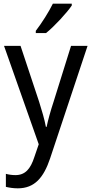

<svg xmlns="http://www.w3.org/2000/svg" viewBox="-20 -786 499 1046"><path d="M371 -756V-766H268C246 -721 208 -661 175 -618V-606H231C276 -642 346 -718 371 -756ZM2 -536 191 0 167 70C146 135 117 168 64 168C45 168 26 165 12 161V232C29 236 51 240 77 240C169 240 218 181 253 77L457 -536H367L272 -232C255 -181 241 -129 234 -95H230C222 -138 208 -184 193 -232L92 -536Z"/></svg>

Font: Noto Sans Arabic UI SmCn
Style: Regular
Weight: 400
Width: 4
Designer: Monotype Design Team, Nadine Chahine and Nizar Qandah
Foundry: Monotype Imaging Inc.
Version: Version 2.010